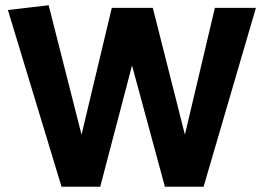

<svg xmlns="http://www.w3.org/2000/svg" viewBox="-20 -710 1003 730"><path d="M953 -680 754 0H607L482 -461L361 0H214L10 -672L165 -690L290 -198L405 -680H561L683 -198L797 -680Z"/></svg>

Font: Catamaran ExtraBold
Style: Regular
Weight: 800
Designer: Pria Ravichandran
Version: Version 2.000